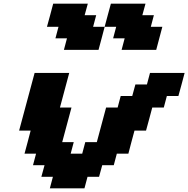

<svg xmlns="http://www.w3.org/2000/svg" viewBox="-20 -1020 1020 1040"><path d="M250 0H437.5L454.1 -62.5H516.6L533.7 -125H596.2L612.8 -187.5H675.3Q680.7 -208.5 691.7 -250.2Q702.6 -292 708.5 -312.5H771Q776.9 -333.5 788.1 -375.2Q799.3 -417 804.7 -437.5H867.2L883.8 -500H946.3Q952.1 -520.5 963.4 -562.3Q974.6 -604 980 -625H792.5L775.9 -562.5H713.4L696.3 -500H633.8L617.2 -437.5H554.7L504.4 -250H441.9L425.3 -187.5H362.8L379.4 -250H316.9L367.2 -437.5H304.7L355 -625H167.5L83.5 -312.5H146Q140.6 -291.5 129.6 -250Q118.7 -208.5 112.8 -187.5H175.3L158.7 -125H221.2L204.1 -62.5H266.6ZM638.7 -750H826.2Q831.5 -770.5 842.8 -812.5Q854 -854.5 859.4 -875H796.9L813.5 -937.5H751L768.1 -1000H580.6Q574.7 -979 563.5 -937.3Q552.2 -895.5 546.9 -875H484.4L501 -937.5H438.5L455.6 -1000H268.1Q262.7 -979 251.5 -937.3Q240.2 -895.5 234.4 -875H296.9L280.3 -812.5H342.8L326.2 -750H513.7Q519.5 -771 530.5 -812.5Q541.5 -854 546.9 -875H609.4L592.8 -812.5H655.3Z"/></svg>

Font: Faithful 32x
Style: SemiboldOblique
Weight: 400
Foundry: Faithful Resource Pack
Version: Version 1.0; January 27, 2023